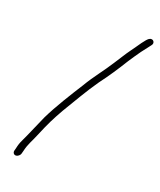

<svg xmlns="http://www.w3.org/2000/svg" viewBox="-136 -739 748 899"><g transform="rotate(20 238.0 -289.5)"><path d="M74 56 77 45C87 2 97 -7 117 -56C142 -116 156 -144 186 -197C225 -261 259 -322 300 -380C334 -425 365 -472 395 -521C410 -545 422 -560 436 -581C449 -598 461 -613 472 -628C480 -638 476 -648 470 -652C450 -663 435 -633 424 -621C413 -606 401 -587 388 -570C371 -547 354 -518 336 -491C304 -440 266 -395 235 -342C197 -282 149 -206 116 -138C103 -110 70 -31 57 -5C47 16 45 23 40 45L37 56C35 66 41 75 51 75C61 75 72 66 74 56Z"/></g></svg>

Font: Electronic
Style: SeLtIt
Weight: 300
Version: Version 1.011